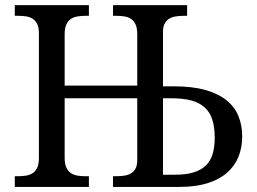

<svg xmlns="http://www.w3.org/2000/svg" viewBox="-20 -734 1010 754"><path d="M714.8 -713.9V-671.9H702.1Q686 -671.9 671.1 -669.7Q656.2 -667.5 645 -660.9Q633.8 -654.3 627 -641.8Q620.1 -629.4 620.1 -608.9V-395H663.1Q735.4 -395 786.4 -380.6Q837.4 -366.2 869.6 -340.1Q901.9 -314 916.5 -277.8Q931.2 -241.7 931.2 -198.2Q931.2 -154.3 916.3 -117.9Q901.4 -81.5 871.1 -55.2Q840.8 -28.8 794.4 -14.4Q748 0 685.1 0H423.8V-42H437Q453.1 -42 468 -44.2Q482.9 -46.4 494.1 -53Q505.4 -59.6 512.2 -72Q519 -84.5 519 -105V-348.1H233.9V-113.8Q233.9 -90.3 240.5 -76.2Q247.1 -62 258.1 -54.4Q269 -46.9 284.2 -44.4Q299.3 -42 315.9 -42H329.1V0H38.1V-42H50.8Q67.9 -42 82.8 -44.4Q97.7 -46.9 108.9 -54.4Q120.1 -62 126.5 -76.2Q132.8 -90.3 132.8 -113.8V-604Q132.8 -626 126.2 -639.4Q119.6 -652.8 108.4 -660.2Q97.2 -667.5 82.3 -669.7Q67.4 -671.9 50.8 -671.9H38.1V-713.9H329.1V-671.9H315.9Q299.3 -671.9 284.2 -669.4Q269 -667 258.1 -659.4Q247.1 -651.9 240.5 -637.7Q233.9 -623.5 233.9 -600.1V-397.9H519V-600.1Q519 -623.5 512.5 -637.7Q505.9 -651.9 494.9 -659.4Q483.9 -667 469 -669.4Q454.1 -671.9 437 -671.9H423.8V-713.9ZM620.1 -47.9H668Q710.4 -47.9 740 -56.9Q769.5 -65.9 788.1 -83.7Q806.6 -101.6 814.9 -128.9Q823.2 -156.2 823.2 -192.9Q823.2 -234.9 813.7 -264.4Q804.2 -293.9 783.4 -312.5Q762.7 -331.1 730.5 -339.6Q698.2 -348.1 652.8 -348.1H620.1Z"/></svg>

Font: Droid-TTFautohint Serif
Style: Regular
Weight: 400
Foundry: Ascender Corporation
Version: Version 1.00; ttfautohint (v1.00rc1.4-1a1c-dirty) -l 8 -r 50